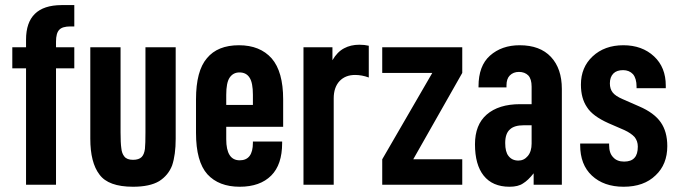

<svg xmlns="http://www.w3.org/2000/svg" viewBox="-20 -710 2611 738"><path d="M195.3 -549.8V-528.3H265.6V-447.3H195.3V0H80.1V-447.3H27.3V-528.3H80.1V-557.6Q80.1 -689.5 215.8 -690.4H265.6V-608.4H251Q219.7 -608.4 208 -595.7Q195.3 -583 195.3 -549.8Z M327.1 -176.8V-528.3H443.4V-201.2Q443.4 -160.2 446.3 -140.6Q448.2 -120.1 458 -108.4Q467.8 -95.7 491.2 -95.7Q513.7 -95.7 524.4 -106.4Q534.2 -116.2 537.1 -137.7Q538.1 -147.5 538.6 -163.6Q539.1 -179.7 539.1 -201.2V-528.3H655.3V-176.8Q655.3 -115.2 641.6 -74.2Q627 -36.1 591.8 -13.7Q555.7 7.8 491.2 7.8Q396.5 7.8 362.3 -39.1Q327.1 -85 327.1 -176.8Z M849.6 -222.7V-174.8Q849.6 -93.8 901.4 -93.8Q952.1 -93.8 952.1 -161.1V-166H1064.5V-160.2Q1064.5 -77.1 1022.5 -35.2Q979.5 7.8 901.4 7.8Q821.3 7.8 777.3 -40Q733.4 -88.9 733.4 -199.2V-328.1Q733.4 -437.5 775.4 -486.3Q816.4 -536.1 898.4 -536.1Q979.5 -536.1 1024.4 -485.4Q1068.4 -434.6 1068.4 -328.1V-222.7ZM849.6 -345.7V-306.6H952.1V-345.7Q952.1 -391.6 939.5 -411.1Q926.8 -431.6 900.4 -431.6Q876 -431.6 862.3 -411.1Q849.6 -391.6 849.6 -345.7Z M1146.5 -528.3H1257.8V-478.5Q1276.4 -510.7 1302.7 -524.4Q1328.1 -538.1 1361.3 -538.1Q1371.1 -538.1 1380.4 -537.1Q1389.6 -536.1 1397.5 -534.2V-412.1Q1371.1 -421.9 1344.7 -421.9Q1307.6 -421.9 1285.2 -398.4Q1262.7 -374 1262.7 -332V0H1146.5Z M1756.8 -429.7 1568.4 -97.7H1756.8V0H1449.2V-97.7L1641.6 -429.7H1449.2V-528.3H1756.8Z M2139.6 -368.2V0H2031.2V-43.9Q2009.8 -16.6 1990.2 -4.9Q1971.7 7.8 1938.5 7.8Q1873 7.8 1838.9 -35.2Q1805.7 -77.1 1805.7 -155.3Q1805.7 -230.5 1850.6 -269.5Q1896.5 -309.6 1979.5 -309.6H2023.4V-377Q2023.4 -406.2 2010.7 -419.9Q1997.1 -433.6 1974.6 -433.6Q1953.1 -433.6 1939.5 -419.9Q1926.8 -407.2 1926.8 -381.8V-374H1819.3V-377.9Q1819.3 -457 1863.3 -496.1Q1908.2 -536.1 1977.5 -536.1Q2055.7 -536.1 2097.7 -491.2Q2139.6 -446.3 2139.6 -368.2ZM2023.4 -158.2V-228.5H1993.2Q1957 -228.5 1940.4 -212.9Q1921.9 -197.3 1921.9 -160.2Q1921.9 -126 1934.6 -110.4Q1948.2 -92.8 1972.7 -92.8Q1994.1 -92.8 2008.8 -110.4Q2023.4 -127.9 2023.4 -158.2Z M2210 -152.3V-158.2H2321.3V-152.3Q2321.3 -121.1 2336.9 -105.5Q2351.6 -88.9 2378.9 -88.9Q2406.2 -88.9 2418.9 -103.5Q2431.6 -117.2 2431.6 -146.5Q2431.6 -168 2418.9 -183.6Q2405.3 -198.2 2379.9 -210L2319.3 -236.3Q2257.8 -263.7 2236.3 -297.9Q2212.9 -332 2212.9 -384.8Q2212.9 -451.2 2257.8 -493.2Q2303.7 -536.1 2376 -536.1Q2448.2 -536.1 2494.1 -493.2Q2539.1 -451.2 2539.1 -380.9V-371.1H2426.8V-377Q2426.8 -408.2 2413.1 -424.8Q2398.4 -440.4 2375 -440.4Q2350.6 -440.4 2337.9 -427.7Q2324.2 -414.1 2324.2 -389.6Q2324.2 -368.2 2335 -354.5Q2345.7 -340.8 2373 -329.1L2437.5 -300.8Q2494.1 -276.4 2519.5 -240.2Q2544.9 -204.1 2544.9 -148.4Q2544.9 -78.1 2500 -36.1Q2455.1 7.8 2377 7.8Q2300.8 7.8 2254.9 -35.2Q2210 -77.1 2210 -152.3Z"/></svg>

Font: Dinish Condensed
Style: Bold
Weight: 700
Width: 3
Designer: Bert Driehuis
Foundry: Playbeing
Version: Version 3.006; git-39231f3c-release